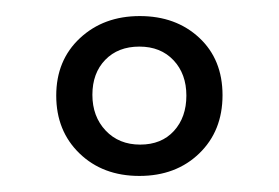

<svg xmlns="http://www.w3.org/2000/svg" viewBox="-20 -698 347 239"><path d="M111 -623.5Q95 -607 95 -580Q95 -553 111.5 -535.5Q128 -518 154.5 -518Q181 -518 196.5 -535Q212 -552 212 -579Q212 -606 196 -623Q180 -640 153.5 -640Q127 -640 111 -623.5ZM79 -507Q50 -535 50 -579Q50 -623 79.5 -650.5Q109 -678 154 -678Q199 -678 228 -651Q257 -624 257 -579.5Q257 -535 228 -507Q199 -479 153.5 -479Q108 -479 79 -507Z"/></svg>

Font: Karma Light
Style: Regular
Weight: 300
Designer: Joana Correia
Foundry: Indian Type Foundry
Version: Version 1.202;PS 1.0;hotconv 1.0.78;makeotf.lib2.5.61930; tt